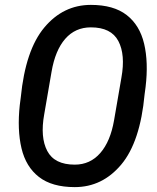

<svg xmlns="http://www.w3.org/2000/svg" viewBox="-20 -758 643 786"><path d="M286 8Q193 8 139.5 -33.5Q86 -75 68 -151Q50 -227 61 -328L65 -359Q84 -553 161.5 -645.5Q239 -738 352 -738Q445 -738 498.5 -696.5Q552 -655 570 -579Q588 -503 576 -402L572 -372Q554 -177 476.5 -84.5Q399 8 286 8ZM286 -84Q349 -84 390.5 -131.5Q432 -179 447 -266L477 -440Q494 -534 464.5 -590Q435 -646 352 -646Q288 -646 247 -599Q206 -552 191 -464L161 -290Q144 -196 173.5 -140Q203 -84 286 -84Z"/></svg>

Font: Hubot Sans Medium
Style: Italic
Weight: 500
Italic angle: -10°
Designer: Deni Anggara
Foundry: GitHub
Version: Version 1.001; ttfautohint (v1.8.4.7-5d5b);gftools[0.9.31]